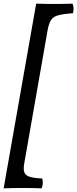

<svg xmlns="http://www.w3.org/2000/svg" viewBox="-50 -762 423 1051"><path d="M148 -742Q175 -741 211 -740.5Q247 -740 283.5 -740.5Q320 -741 347 -742Q352 -731 352.5 -717.5Q353 -704 350 -690Q299 -686 271 -679Q243 -672 230.5 -654Q218 -636 211 -599L83 131Q77 163 83 180.5Q89 198 112 205.5Q135 213 181 215Q189 240 178 269Q162 268 135 267.5Q108 267 76.5 267Q45 267 17 267.5Q-11 268 -30 269Z"/></svg>

Font: Vollkorn SemiBold
Style: Italic
Weight: 600
Italic angle: -11°
Designer: Friedrich Althausen
Foundry: Friedrich Althausen
Version: Version 5.000